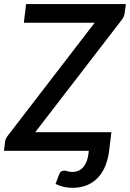

<svg xmlns="http://www.w3.org/2000/svg" viewBox="-34 -740 638 942"><path d="M583.5 -720 578 -678Q576 -658.5 562.5 -641.5L139 -91.5H512.5L507 -45.5L505 -29.5L501.5 -0.5Q496.5 38.5 483.5 72Q470.5 105.5 448.2 129.8Q426 154 394.5 167.8Q363 181.5 321.5 181.5Q299 181.5 279.2 177Q259.5 172.5 238.5 162.5L255.5 117Q260.5 104 267.8 100.5Q275 97 281 97Q287.5 97 297 100.2Q306.5 103.5 321 103.5Q339 103.5 352.8 96.8Q366.5 90 376.2 78Q386 66 391.8 50Q397.5 34 400 15L401.5 0H-14.5L-9 -44.5Q-6.5 -62 6 -76.5L430.5 -628.5H83L94 -720Z"/></svg>

Font: Lato Semibold
Style: Italic
Weight: 600
Italic angle: -7°
Designer: Lukasz Dziedzic
Foundry: tyPoland Lukasz Dziedzic
Version: Version 2.006; 2014-01-15